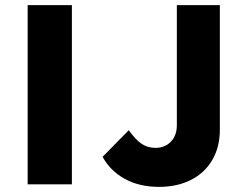

<svg xmlns="http://www.w3.org/2000/svg" viewBox="-20 -720 966 750"><path d="M88 -700H174.4H260.8V0H88ZM380.8 -107.4 483 -211.4Q509.6 -174 533.2 -158.2Q556.8 -142.4 587.4 -142.4Q624 -142.4 647.4 -166.5Q670.8 -190.6 670.8 -230.8V-700H838.8V-213Q838.8 -145.8 809.2 -95.1Q779.6 -44.4 725.8 -17.2Q672 10 601.8 10Q523.4 10 466.5 -21.8Q409.6 -53.6 380.8 -107.4Z"/></svg>

Font: Easer Grotesk Variable
Style: Regular
Weight: 400
Designer: Boardeaser, Bonnie Shaver-Troup, Thomas Jockin
Foundry: Lexend
Version: Version 1.001;Glyphs 3.1.2 (3151)